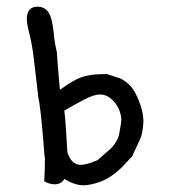

<svg xmlns="http://www.w3.org/2000/svg" viewBox="-20 -560 503 573"><path d="M384 -282Q408 -235 408 -197Q407 -183 405 -168.5Q403 -154 396 -140L374 -93L343 -60Q309 -28 279 -17.5Q249 -7 229 -7Q203 -7 172 -26Q163 -10 143 -10Q128 -10 112 -19Q113 -33 113.5 -50.5Q114 -68 114 -89Q113 -91 112 -104.5Q111 -118 109.5 -137Q108 -156 106 -177.5Q104 -199 102 -217.5Q100 -236 98 -249.5Q96 -263 95 -265L81 -384Q76 -427 68 -458Q60 -489 60 -503Q60 -540 92 -540Q112 -540 123.5 -525Q135 -510 140 -465Q142 -442 145 -426.5Q148 -411 150 -402V-399Q150 -396 151.5 -378Q153 -360 154.5 -340.5Q156 -321 157.5 -305.5Q159 -290 159 -292Q181 -308 197.5 -317.5Q214 -327 229.5 -331.5Q245 -336 261 -337.5Q277 -339 299 -339L339 -326Q369 -311 384 -282ZM336 -162Q342 -192 342 -206Q342 -213 338 -225.5Q334 -238 326 -249.5Q318 -261 306 -269.5Q294 -278 278 -278Q260 -278 230.5 -262.5Q201 -247 172 -230Q177 -186 181 -106Q193 -68 221 -68Q238 -68 271 -82L311 -117Q332 -139 336 -162Z"/></svg>

Font: Gaegu
Style: Regular
Weight: 400
Designer: JIKJI
Foundry: JIKJI
Version: Version 1.00